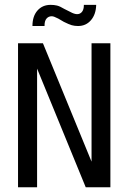

<svg xmlns="http://www.w3.org/2000/svg" viewBox="-20 -786 540 806"><path d="M55.7 -604.5H160.2L364.3 -107.4V-604.5H443.4V0H339.8L135.7 -498V0H55.7ZM248 -694.3 224.6 -708Q214.8 -712.9 208.5 -715.3Q202.1 -717.8 197.3 -717.8Q183.6 -717.8 175.3 -708Q167 -698.2 167 -679.7V-676.8H116.2Q116.2 -717.8 137.2 -741.7Q158.2 -765.6 192.4 -765.6Q207 -765.6 219.2 -762.7Q231.4 -759.8 251 -748L274.4 -736.3Q283.2 -731.4 290.5 -729Q297.9 -726.6 303.7 -726.6Q316.4 -726.6 324.2 -736.3Q332 -746.1 332 -763.7V-765.6H383.8Q382.8 -725.6 361.8 -701.2Q340.8 -676.8 307.6 -676.8Q293 -676.8 281.2 -680.2Q269.5 -683.6 248 -694.3Z"/></svg>

Font: BabelStone Xiangqi Colour
Style: Regular
Weight: 400
Designer: Andrew West
Foundry: BabelStone
Version: Version 11.001 November 01, 2021